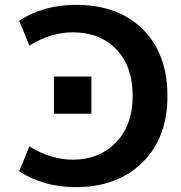

<svg xmlns="http://www.w3.org/2000/svg" viewBox="-20 -760 743 790"><path d="M202 -292V-445H356V-292ZM279 -627Q188 -627 101 -572L59 -675Q160 -740 292 -740Q467 -740 568 -639Q669 -538 669 -365Q669 -193 566 -91.5Q463 10 292 10Q160 10 59 -55L101 -158Q188 -103 279 -103Q388 -103 457 -174Q526 -245 526 -365Q526 -486 459 -556.5Q392 -627 279 -627Z"/></svg>

Font: M PLUS 1p
Style: Bold
Weight: 700
Version: Version 1.062